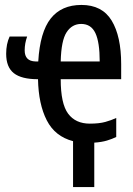

<svg xmlns="http://www.w3.org/2000/svg" viewBox="-20 -569 540 778"><path d="M276 189V3Q203 -16 169.5 -81.5Q136 -147 134 -248Q67 -248 36 -272.5Q5 -297 5 -351Q5 -391 19 -421H90Q80 -393 80 -365Q80 -321 124 -320H135Q142 -439 185.5 -494Q229 -549 310 -549Q394 -549 432.5 -485.5Q471 -422 471 -309V-248H226Q226 -149 256 -108.5Q286 -68 344 -68Q382 -68 407 -75Q432 -82 451 -91V-14Q435 -6 413.5 0.5Q392 7 362 9V189ZM384 -320Q384 -398 366.5 -435Q349 -472 309 -472Q272 -472 250 -438.5Q228 -405 226 -320Z"/></svg>

Font: Noto Sans Mono ExtraCondensed Medium
Style: Regular
Weight: 500
Width: 2
Designer: Monotype Design Team
Foundry: Monotype Imaging Inc.
Version: Version 2.014